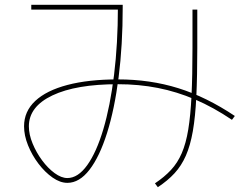

<svg xmlns="http://www.w3.org/2000/svg" viewBox="-20 -750 1040 798"><path d="M260 10Q230 10 198.5 -12Q167 -34 140 -69.5Q113 -105 96.5 -146Q80 -187 80 -225Q80 -287 126.5 -330.5Q173 -374 260.5 -397Q348 -420 470 -420Q604 -420 721 -383.5Q838 -347 956 -268L944 -252Q867 -304 791 -336.5Q715 -369 636 -384.5Q557 -400 470 -400Q296 -400 198 -353.5Q100 -307 100 -225Q100 -191 115.5 -153.5Q131 -116 155 -83.5Q179 -51 207 -30.5Q235 -10 260 -10Q304 -10 342.5 -63.5Q381 -117 409.5 -213Q438 -309 454 -438.5Q470 -568 470 -720L480 -710H110V-730H490V-720Q490 -562 473 -429Q456 -296 425 -197.5Q394 -99 352 -44.5Q310 10 260 10ZM624 12Q663 -14 690.5 -43.5Q718 -73 735.5 -113.5Q753 -154 762.5 -212Q772 -270 776 -352.5Q780 -435 780 -550V-710H800V-550Q800 -434 796 -349.5Q792 -265 781.5 -205Q771 -145 752.5 -103Q734 -61 705.5 -30Q677 1 636 28Z"/></svg>

Font: M PLUS 1 Thin
Style: Regular
Weight: 100
Designer: Coji Morishita
Foundry: UNDERFOREST DESIGN
Version: Version 1.001